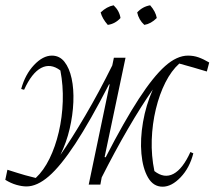

<svg xmlns="http://www.w3.org/2000/svg" viewBox="-21 -697 810 725"><path d="M79 7Q62 7 41 1Q20 -5 -1 -18L7 -56Q29 -49 43.5 -44.5Q58 -40 73.5 -35.5Q89 -31 114 -25Q144 -53 166 -98Q188 -143 201 -198.5Q214 -254 216 -314Q218 -374 207 -431Q170 -459 134.5 -440.5Q99 -422 70 -358L59 -361Q74 -416 107.5 -451.5Q141 -487 175 -487Q204 -487 222.5 -463.5Q241 -440 249.5 -400.5Q258 -361 256 -311.5Q254 -262 242 -210.5Q230 -159 207 -112Q249 -172 301 -260.5Q353 -349 403 -450L409 -479H453L374 -104L378 -103Q448 -239 503 -323.5Q558 -408 602.5 -447.5Q647 -487 689 -487Q710 -487 728.5 -480.5Q747 -474 769 -461L760 -427Q734 -435 709.5 -442Q685 -449 656 -457Q626 -430 603.5 -385.5Q581 -341 567.5 -285Q554 -229 552 -169Q550 -109 562 -51Q599 -22 634 -40.5Q669 -59 698 -123L709 -118Q695 -63 661 -27.5Q627 8 593 8Q558 8 538 -26.5Q518 -61 513 -116.5Q508 -172 519 -236Q530 -300 556 -359Q512 -296 462.5 -211Q413 -126 363 -27L358 0H314L393 -378L391 -379Q319 -239 263.5 -154.5Q208 -70 163.5 -31.5Q119 7 79 7ZM408 -677Q430 -656 434 -629Q414 -607 386 -603Q365 -627 359 -650Q382 -672 408 -677ZM546 -677Q567 -653 571 -629Q549 -607 524 -603Q503 -622 497 -650Q517 -672 546 -677Z"/></svg>

Font: Piazzolla ExtraLight
Style: Italic
Weight: 200
Italic angle: -11.3°
Designer: Juan Pablo del Peral
Foundry: Huerta Tipografica
Version: Version 1.330